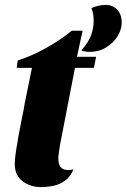

<svg xmlns="http://www.w3.org/2000/svg" viewBox="-20 -741 515 781"><path d="M147 20Q103 20 71.5 -4Q40 -28 40 -74Q40 -94 45 -126.5Q50 -159 56.5 -195Q63 -231 70 -264Q77 -297 80 -318L110 -465H48L52 -495Q108 -513 164.5 -544Q221 -575 272 -616H316L293 -510H371L362 -465H285L224 -151Q222 -137 220 -124.5Q218 -112 217 -100Q217 -66 233 -55.5Q249 -45 279 -52Q266 -22 245 -6.5Q224 9 198.5 14.5Q173 20 147 20ZM345 -530Q335 -530 326.5 -531.5Q318 -533 311 -536Q340 -569 350.5 -598Q361 -627 361 -656Q361 -672 359 -683.5Q357 -695 352 -708Q361 -713 378 -717Q395 -721 410 -721Q438 -721 456.5 -702Q475 -683 475 -648Q475 -621 458 -593.5Q441 -566 411.5 -548Q382 -530 345 -530Z"/></svg>

Font: Sansita Swashed Light
Style: Bold
Weight: 700
Version: Version 1.003